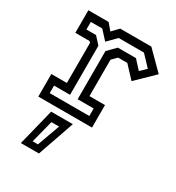

<svg xmlns="http://www.w3.org/2000/svg" viewBox="-190 -657 954 1039"><g transform="rotate(30 287.0 -137.5)"><path d="M55 0V-141H152V-391.5L144.5 -399H56V-540H182.5L216.5 -500L255 -540H449.5L559 -430.5L450 -324.5L381 -398.5H324L293.5 -368V-140.5H390.5V0ZM99 -47H346.5V-94H246.5V-395L295.5 -444.5H408.5L457 -391.5L493 -426.5L431 -492H273L220 -438L170.5 -492H99V-444.5H159L199 -401V-94H99ZM99 265 156 36H291.5L212 265ZM149.5 225H182.5L233.5 84.5H185.5Z"/></g></svg>

Font: Tourney Thin Medium
Style: Regular
Weight: 500
Version: Version 1.015